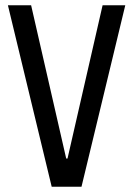

<svg xmlns="http://www.w3.org/2000/svg" viewBox="-20 -708 505 728"><path d="M176 0 10 -688H98L231 -107H236L369 -688H455L289 0Z"/></svg>

Font: Saira Condensed Medium
Style: Regular
Weight: 500
Width: 3
Designer: Hector Gatti with collaboration of the Omnibus-Type team
Foundry: Omnibus-Type
Version: Version 1.101